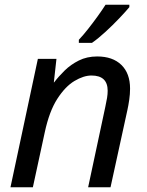

<svg xmlns="http://www.w3.org/2000/svg" viewBox="-20 -786 619 806"><path d="M24 0 139 -539H217L206 -440H207Q226 -465 251.5 -490Q277 -515 311 -532Q345 -549 388 -549Q453 -549 489.5 -513.5Q526 -478 526 -414Q526 -391 522.5 -367Q519 -343 515 -325L444 0H350L422 -337Q427 -360 429.5 -375.5Q432 -391 432 -405Q432 -469 364 -469Q331 -469 292.5 -446Q254 -423 220.5 -371Q187 -319 168 -231L118 0ZM311 -606V-619Q329 -638 349.5 -664Q370 -690 389.5 -717Q409 -744 423 -766H523V-756Q509 -739 481.5 -710Q454 -681 423 -652.5Q392 -624 366 -606Z"/></svg>

Font: Noto Sans IKEA
Style: Italic
Weight: 400
Italic angle: -12°
Designer: Monotype Design Team
Foundry: Monotype Imaging Inc.
Version: Version 2.001